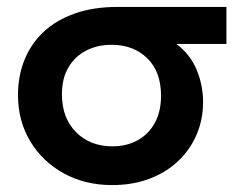

<svg xmlns="http://www.w3.org/2000/svg" viewBox="-20 -520 698 555"><path d="M304 15Q226 15 164.5 -18.8Q103 -52.5 67.5 -111.5Q32 -170.5 32 -245.5Q32 -300.5 50.8 -347Q69.5 -393.5 106 -427.8Q142.5 -462 196.2 -481Q250 -500 320.5 -500H634.5V-393H490Q530.5 -362 548.8 -317.5Q567 -273 567 -225Q567 -174.5 548.2 -130.8Q529.5 -87 494.8 -54.2Q460 -21.5 411.8 -3.2Q363.5 15 304 15ZM305 -97Q346.5 -97 378.2 -114.8Q410 -132.5 427.8 -165.2Q445.5 -198 445.5 -243.5Q445.5 -312.5 405.8 -351.5Q366 -390.5 302.5 -390.5Q261.5 -390.5 229 -373.8Q196.5 -357 177.8 -325.2Q159 -293.5 159 -247.5Q159 -179 199.8 -138Q240.5 -97 305 -97Z"/></svg>

Font: Geologica Thin Roman Medium
Style: Regular
Weight: 500
Version: Version 1.010;gftools[0.9.28]